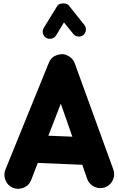

<svg xmlns="http://www.w3.org/2000/svg" viewBox="-20 -1054 712 1161"><path d="M55.7 80.6Q24.4 66.4 12.2 33.4Q0 0.5 13.7 -30.8L276.4 -677.2Q291 -710.4 326.7 -721.9Q362.3 -733.4 393.6 -715.8Q420.9 -700.2 431.2 -673.3L664.6 -30.8Q677.2 1 663.1 33.2Q648.9 65.4 617.2 78.1Q585.4 90.3 553.2 76.4Q521 62.5 508.3 30.8L477.5 -57.6L208.5 -68.8L167 38.6Q153.3 69.8 120.1 82Q86.9 94.2 55.7 80.6ZM347.7 -427.2 272.5 -233.4 417.5 -227.5ZM258.3 -825.7Q243.7 -835 239.5 -852.5Q235.4 -870.1 244.6 -885.3L325.7 -1017.1Q332 -1027.8 346.2 -1031.5Q360.4 -1035.2 375 -1032.5Q389.6 -1029.8 396.5 -1020.5L490.2 -902.8Q501 -889.2 499.3 -871.1Q497.6 -853 483.4 -841.8Q469.7 -831.1 451.7 -833.3Q433.6 -835.4 422.9 -849.1L366.7 -918.5L318.8 -839.4Q309.6 -824.7 291.5 -820.6Q273.4 -816.4 258.3 -825.7Z"/></svg>

Font: Mikhak-FD Black
Style: Regular
Weight: 900
Designer: Amin Abedi
Version: Version 3.2